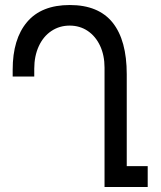

<svg xmlns="http://www.w3.org/2000/svg" viewBox="-20 -745 640 765"><path d="M257.5 -643Q217 -643 184.8 -621.5Q152.5 -600 134.5 -560.8Q116.5 -521.5 116.5 -471.5V-440H30.5V-467.5Q30.5 -589.5 87.8 -657.2Q145 -725 258 -725Q372.5 -725 428.8 -654.8Q485 -584.5 485 -449V-83H568.5V0H396.5V-475.5Q396.5 -524.5 378.8 -562.5Q361 -600.5 329.5 -621.8Q298 -643 257.5 -643Z"/></svg>

Font: JuliaMono
Style: Regular
Weight: 400
Monospace: yes
Designer: cormullion
Foundry: corm
Version: Version 0.055; ttfautohint (v1.8.4)